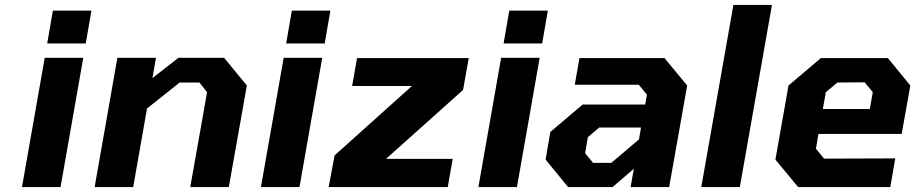

<svg xmlns="http://www.w3.org/2000/svg" viewBox="-20 -757 3704 777"><path d="M171 -581 194 -714H350L327 -581ZM69 0 161 -523H317L225 0Z M363 0 455 -523H611L597 -441L702 -523H887L979 -411L906 0H750L818 -384L787 -423H707L575 -318L519 0Z M1138 -581 1161 -714H1317L1294 -581ZM1036 0 1128 -523H1284L1192 0Z M1310 0 1334 -128 1647 -409H1405L1425 -522H1877L1854 -393L1542 -114H1812L1792 0Z M2018 -581 2041 -714H2197L2174 -581ZM1916 0 2008 -523H2164L2072 0Z M2279 0 2188 -111 2207 -223 2338 -334H2591L2598 -374L2565 -414H2306L2325 -522H2669L2761 -411L2688 0H2532L2545 -74L2459 0ZM2380 -98H2454L2566 -193L2574 -241H2405L2359 -202L2348 -137Z M2818 0 2948 -737H3104L2974 0Z M3210 0 3118 -111 3171 -411 3302 -522H3573L3664 -411L3629 -215H3292L3282 -155L3315 -115L3603 -116L3583 0ZM3310 -316H3500L3512 -384L3479 -424L3369 -423L3322 -384Z"/></svg>

Font: Tomorrow SemiBold
Style: Italic
Weight: 600
Italic angle: -10°
Designer: Tony de Marco, Monica Rizzolli
Foundry: Just in Type
Version: Version 2.002